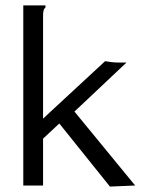

<svg xmlns="http://www.w3.org/2000/svg" viewBox="-20 -685 540 709"><path d="M199 -229 139 -173V0H66V-665H148V-658Q142 -652 140.5 -645Q139 -638 139 -621V-247L368 -459Q379 -457 392.5 -455.5Q406 -454 421 -454H447L255 -273L479 0L386 4Z"/></svg>

Font: Inconsolata Nerd Font Mono
Style: Regular
Weight: 400
Monospace: yes
Designer: Raph Levien, Cyreal, Brenton Simpson
Foundry: Raph Levien, Cyreal, Google
Version: Version 3.000; ttfautohint (v1.8.3);Nerd Fonts 3.0.2